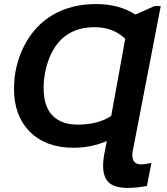

<svg xmlns="http://www.w3.org/2000/svg" viewBox="-20 -718 821 946"><path d="M611 208Q545 208 516.5 181.5Q488 155 488 98Q488 67 497 25L506 -23Q429 10 342 10Q207 10 128 -68Q49 -147 49 -280Q49 -395 100 -494Q152 -594 242.5 -646Q333 -698 453 -698Q568 -698 647 -646L741 -688H772L636 16Q632 32 632 46Q632 92 676 92Q692 92 726 85L704 198Q686 202 658 205Q630 208 611 208ZM362 -104Q464 -104 528 -147L597 -527Q538 -584 446 -584Q366 -584 311 -547Q257 -512 225 -437Q195 -363 195 -284Q195 -193 239 -148.5Q283 -104 362 -104Z"/></svg>

Font: Libra Sans Modern
Style: Bold Italic
Weight: 700
Italic angle: -12°
Foundry: Stefan Peev, Context Ltd
Version: Version 1.000